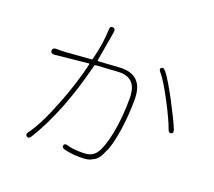

<svg xmlns="http://www.w3.org/2000/svg" viewBox="-130 -944 1260 1133"><g transform="rotate(20 500.0 -377.5)"><path d="M165 -2Q152 18 139 9Q125 -1 139 -20Q194 -92 261 -267Q313 -404 339 -518Q340 -523 335 -522L128 -501Q103 -499 102 -518Q102 -537 126 -537H159Q171 -537 183 -538L341 -550Q347 -550 348 -556Q376 -670 377 -748Q377 -773 395 -771Q414 -769 410 -745L378 -558Q377 -553 382 -553L506 -561Q518 -562 530 -562Q584 -562 617 -536Q662 -501 662 -415Q662 -316 648 -222Q632 -115 608 -70Q603 -59 598 -48Q582 -15 559 -3Q548 3 537 8Q521 16 475 16Q422 16 377 5Q354 -1 358 -16Q363 -32 386 -24Q415 -14 478 -14Q514 -14 534 -24Q561 -37 578 -74Q604 -131 619 -227Q632 -316 632 -410Q632 -482 599 -511Q572 -535 529 -535Q517 -535 505 -534L377 -526Q371 -526 369 -520Q290 -203 165 -2ZM933 -301Q918 -295 910 -318Q891 -372 839 -471Q780 -583 750 -616Q734 -634 745 -643Q756 -653 772 -635Q802 -599 863 -485Q916 -385 939 -329Q948 -306 933 -301Z"/></g></svg>

Font: Resource Han Rounded KR ExtraLight
Style: Regular
Weight: 250
Designer: Cyano Hao (round all glyphs); Ryoko NISHIZUKA 西塚涼子 (kana, bopomofo & ideographs); Paul D. Hunt (Latin, Greek & Cyrillic)
Foundry: Cyano Hao
Version: 0.990